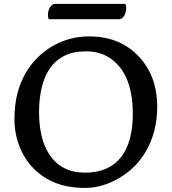

<svg xmlns="http://www.w3.org/2000/svg" viewBox="-20 -942 869 972"><path d="M53.2 0ZM247.6 -709.5Q332.5 -757.8 431.6 -757.8Q582 -757.8 676.8 -662.1Q775.9 -562.5 775.9 -399.9Q775.9 -277.3 720.7 -179.7Q670.4 -90.8 582 -40Q497.1 9.3 410.9 9.3Q324.7 9.3 261.5 -15.9Q198.2 -41 151.9 -87.2Q105.5 -133.3 79.3 -199Q53.2 -264.6 53.2 -338.1Q53.2 -411.6 67.9 -467.8Q82.5 -523.9 108.4 -569.6Q134.3 -615.2 169.9 -650.4Q205.6 -685.5 247.6 -709.5ZM231 -158.2Q291.5 -67.9 410.6 -67.9Q530.8 -67.9 592.8 -146.5Q652.3 -223.1 652.3 -364.7Q652.3 -582 523.4 -656.2Q477.5 -682.1 414.6 -682.1Q351.6 -682.1 307.1 -660.2Q262.7 -638.2 233.9 -597.7Q205.1 -557.1 191.4 -499.5Q177.7 -441.9 177.7 -375.7Q177.7 -309.6 190.4 -254.6Q203.1 -199.7 231 -158.2ZM226.6 -844.7Q222.7 -855.5 222.7 -866.2Q222.7 -877 225.3 -887Q228 -897 232.9 -904.8Q244.1 -922.4 257.8 -922.4H614.7Q619.1 -913.6 619.1 -902.3Q619.1 -891.1 616.5 -881.3Q613.8 -871.6 609.4 -863.3Q598.6 -844.7 582.5 -844.7Z"/></svg>

Font: Quando
Style: Regular
Weight: 400
Version: Version 1.002